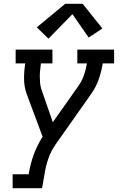

<svg xmlns="http://www.w3.org/2000/svg" viewBox="-20 -793 640 1018"><path d="M47 205V131H132Q136 106 142.5 80Q149 54 158 29Q167 4 179 -20.5Q191 -45 206 -68L121 -296Q108 -333 107.5 -374Q107 -415 114 -457H63V-530H258V-457H197Q195 -439 193 -422Q191 -405 191 -387.5Q191 -370 192.5 -353.5Q194 -337 199 -321L260 -145L397 -339Q415 -365 425.5 -395.5Q436 -426 441 -457H390V-530H585V-457H525Q518 -415 504 -374Q490 -333 464 -296L276 -29Q250 8 236 49Q222 90 216 131L203 205ZM237 -588 175 -648 326 -773H418L523 -642L450 -594L364 -718Z"/></svg>

Font: Iosevka Curly Slab ExObl
Style: Regular
Weight: 400
Width: 7
Italic angle: -9°
Monospace: yes
Designer: Belleve Invis
Foundry: Belleve Invis
Version: Version 11.1.0; ttfautohint (v1.8.3)